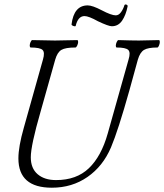

<svg xmlns="http://www.w3.org/2000/svg" viewBox="-20 -853 758 886"><path d="M329.1 -732.9Q328.1 -731.4 323.5 -731.9Q318.8 -732.4 314.2 -735.1Q309.6 -737.8 310.1 -740.2Q320.8 -828.1 384.8 -828.1Q406.7 -828.1 450.2 -805.2Q494.1 -782.2 514.2 -782.2Q527.8 -782.2 538.3 -796.6Q548.8 -811 554.2 -829.1Q555.7 -832.5 559.6 -832.5Q563.5 -832.5 566.9 -829.6Q570.3 -826.7 568.8 -823.2Q561 -783.7 543.5 -757.8Q525.9 -731.9 496.1 -731.9Q480.5 -731.9 432.1 -754.9Q389.2 -778.8 370.1 -778.8Q339.8 -778.8 329.1 -732.9ZM219.2 13.2Q64.9 13.2 64.9 -122.1Q64.9 -175.8 89.8 -263.2L178.2 -578.1Q188 -611.3 176.3 -622.6Q164.6 -633.8 121.1 -633.8Q117.2 -635.3 117.2 -642.8Q117.2 -650.4 121.1 -659.2Q125 -668 128.9 -668Q199.2 -666 233.9 -666Q268.6 -666 336.9 -668Q340.8 -666.5 340.6 -658.9Q340.3 -651.4 336.2 -642.6Q332 -633.8 328.1 -633.8Q282.2 -633.8 263.4 -622.8Q244.6 -611.8 234.9 -578.1L167 -336.9Q122.1 -181.6 122.1 -127Q122.1 -76.2 153.6 -49.1Q185.1 -22 238.8 -22Q333 -22 390.1 -76.7Q447.3 -131.3 477.1 -236.8L573.2 -578.1Q583.5 -611.3 571.8 -622.6Q560.1 -633.8 518.1 -633.8Q514.2 -635.3 514.4 -642.8Q514.6 -650.4 518.6 -659.2Q522.5 -668 526.9 -668Q588.4 -666 621.1 -666Q652.3 -666 713.9 -668Q717.8 -666.5 717.5 -658.9Q717.3 -651.4 713.6 -642.6Q710 -633.8 706.1 -633.8Q663.1 -633.8 644.5 -622.6Q626 -611.3 616.2 -578.1L577.1 -436Q525.4 -251.5 492.2 -172.9Q455.1 -85.9 383.8 -36.4Q312.5 13.2 219.2 13.2Z"/></svg>

Font: Junicode SmCond Light
Style: Italic
Weight: 300
Width: 4
Italic angle: -11°
Designer: Peter S. Baker
Version: Version 2.206